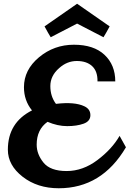

<svg xmlns="http://www.w3.org/2000/svg" viewBox="-20 -1000 693 1026"><path d="M392 -980 566 -859Q545 -820 533 -801L392 -874L251 -801Q239 -820 218 -859ZM234 -349Q176 -308 176 -227Q176 -176 212.5 -131Q249 -86 336 -86Q423 -86 501 -145Q579 -204 619 -274L653 -213Q524 6 294 6Q180 6 101 -55.5Q22 -117 22 -200Q22 -345 151 -410Q108 -463 108 -534Q108 -627 188.5 -694Q269 -761 375 -761Q481 -761 538.5 -707Q596 -653 596 -565H501Q502 -619 472.5 -646.5Q443 -674 390.5 -674Q338 -674 296 -636Q249 -595 249 -540Q249 -485 279 -445Q379 -457 431 -432Q463 -417 463 -384.5Q463 -352 426.5 -339Q390 -326 339 -326Q288 -326 234 -349Z"/></svg>

Font: Lily Script One
Style: Regular
Weight: 400
Designer: Julia Petretta
Foundry: Julia Petretta
Version: Version 1.002;PS 001.001;hotconv 1.0.70;makeotf.lib2.5.58329